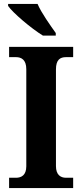

<svg xmlns="http://www.w3.org/2000/svg" viewBox="-20 -951 415 971"><path d="M197 -771H262V-784C235 -822 189 -886 170 -931H21V-921C45 -886 138 -807 197 -771ZM26 0H350V-52H314C286 -52 263 -67 263 -111V-600C263 -649 284 -662 314 -662H350V-714H26V-662H61C88 -662 113 -649 113 -601V-110C113 -65 88 -52 61 -52H26Z"/></svg>

Font: Noto Serif Hebrew SemiCondensed
Style: Bold
Weight: 700
Width: 4
Designer: Monotype Design Team
Foundry: Monotype Imaging Inc.
Version: Version 2.004